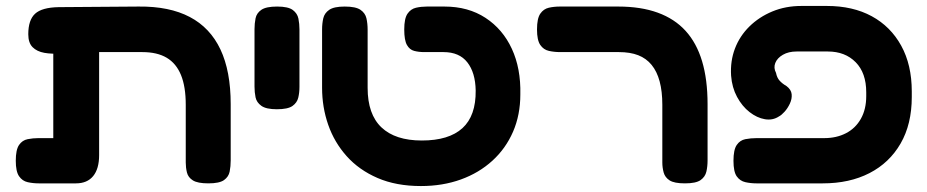

<svg xmlns="http://www.w3.org/2000/svg" viewBox="-20 -607 3113 645"><path d="M110 9Q91 9 73 5Q55 1 44 -15Q33 -31 33 -67Q33 -104 44 -120Q55 -136 73 -139.5Q91 -143 109 -143H159V-483L254 -434Q219 -430 186.5 -427.5Q154 -425 129 -429.5Q104 -434 89.5 -448.5Q75 -463 75 -492Q75 -540 98 -561Q121 -582 177 -583L446 -585Q549 -586 617.5 -550Q686 -514 720.5 -441Q755 -368 755 -257V-68Q755 -48 751.5 -30.5Q748 -13 732.5 -2Q717 9 680 9Q644 9 628 -1Q612 -11 608 -27.5Q604 -44 604 -61V-255Q604 -316 588 -355Q572 -394 540 -413Q508 -432 458 -432H313V-86Q313 -40 293 -15.5Q273 9 235 9Z M910 -240Q874 -240 858 -251.5Q842 -263 838.5 -280Q835 -297 835 -316V-509Q835 -528 838.5 -545.5Q842 -563 858 -574Q874 -585 911 -585Q948 -585 963.5 -573.5Q979 -562 982.5 -544.5Q986 -527 986 -508V-315Q986 -296 982 -279Q978 -262 962.5 -251Q947 -240 910 -240Z M1394 18Q1311 18 1248.5 -9Q1186 -36 1144.5 -82.5Q1103 -129 1082.5 -188Q1062 -247 1062 -312V-508Q1062 -528 1066 -545.5Q1070 -563 1086 -574Q1102 -585 1138 -585Q1175 -585 1191 -574Q1207 -563 1211 -545.5Q1215 -528 1215 -507V-312Q1215 -223 1261.5 -179Q1308 -135 1397 -135Q1488 -135 1533.5 -176.5Q1579 -218 1578 -303Q1577 -363 1550 -397.5Q1523 -432 1470 -432H1405Q1387 -432 1371.5 -436Q1356 -440 1347 -456Q1338 -472 1338 -508Q1338 -545 1349 -561Q1360 -577 1377.5 -581Q1395 -585 1414 -585H1473Q1553 -585 1611 -547Q1669 -509 1699.5 -443Q1730 -377 1728 -290Q1728 -221 1703.5 -164.5Q1679 -108 1634 -67Q1589 -26 1528 -4Q1467 18 1394 18Z M2281 9Q2245 9 2229.5 -1Q2214 -11 2209.5 -27.5Q2205 -44 2205 -61V-255Q2205 -300 2196 -333.5Q2187 -367 2169 -389Q2151 -411 2124 -421.5Q2097 -432 2059 -432H1862Q1842 -432 1824 -436Q1806 -440 1795 -456Q1784 -472 1784 -508Q1784 -545 1795 -561Q1806 -577 1823.5 -581Q1841 -585 1861 -585H2057Q2133 -585 2189.5 -564.5Q2246 -544 2283 -503.5Q2320 -463 2338.5 -401.5Q2357 -340 2357 -257V-68Q2357 -48 2353 -30.5Q2349 -13 2333.5 -2Q2318 9 2281 9Z M2521 9Q2502 9 2484 5Q2466 1 2455 -14.5Q2444 -30 2444 -67Q2444 -104 2455 -120Q2466 -136 2484 -139.5Q2502 -143 2522 -143H2749Q2790 -143 2822 -159.5Q2854 -176 2872 -208Q2890 -240 2890 -284V-297Q2890 -362 2854.5 -398Q2819 -434 2761 -434H2656Q2629 -434 2610 -423Q2591 -412 2584.5 -395.5Q2578 -379 2587 -362Q2590 -346 2599 -336Q2608 -326 2622 -318Q2638 -306 2639.5 -290.5Q2641 -275 2633.5 -259Q2626 -243 2615.5 -231.5Q2605 -220 2597 -216Q2576 -202 2549.5 -206.5Q2523 -211 2498 -230.5Q2473 -250 2456 -281.5Q2439 -313 2436 -353Q2433 -402 2449 -444Q2465 -486 2497.5 -518Q2530 -550 2574.5 -568.5Q2619 -587 2672 -587H2758Q2845 -587 2908.5 -552.5Q2972 -518 3007.5 -453.5Q3043 -389 3043 -300V-281Q3043 -190 3005.5 -125Q2968 -60 2901 -25.5Q2834 9 2744 9Z"/></svg>

Font: Fredoka SemiExpanded SemiBold
Style: Regular
Weight: 600
Width: 6
Designer: Ben Nathan
Foundry: Milena B. Brandão, Ben Nathan
Version: Version 2.001